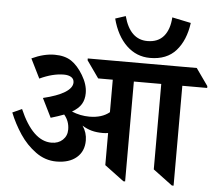

<svg xmlns="http://www.w3.org/2000/svg" viewBox="-59 -944 1156 1023"><g transform="rotate(5 519.5 -432.5)"><path d="M1039.1 -521H906.2V13.2H897L793.5 -64V-521H647V13.2H637.7L534.2 -64V-235.8Q520.5 -233.4 506.3 -233.4Q472.2 -233.4 446 -240.5Q419.9 -247.6 395 -263.2Q419.4 -228 419.4 -185.5Q419.4 -127.4 380.1 -94Q340.8 -60.5 272.5 -60.5Q212.4 -60.5 161.9 -97.2Q111.3 -133.8 75.4 -187.7Q39.6 -241.7 16.1 -300.3L66.4 -323.2Q137.7 -158.2 237.8 -158.2Q274.4 -158.2 297.6 -179.9Q320.8 -201.7 320.8 -235.4Q320.8 -280.3 292.5 -313.5Q262.2 -301.8 222.2 -290L171.9 -391.6Q248 -409.7 287.6 -434.3Q327.1 -459 327.1 -487.8Q327.1 -506.3 312.3 -515.9Q297.4 -525.4 272.5 -525.4Q212.9 -525.4 143.6 -492.7L92.3 -596.2Q156.7 -626.5 214.8 -626.5Q269 -626.5 303.7 -603.5Q338.4 -580.6 367.7 -531.7Q397 -482.9 397 -437Q397 -402.8 382.1 -377.9Q367.2 -353 332.5 -333Q378.4 -314 426.8 -314Q494.1 -314 534.2 -347.2V-521H456.1L391.6 -612.3V-622.1H974.6L1039.1 -530.8ZM518.6 -846.7 573.7 -864.7Q606.4 -742.2 699.7 -742.2Q756.3 -742.2 786.9 -778.3Q817.4 -814.5 821.3 -879.4L921.9 -858.4Q909.2 -764.6 860.1 -709.2Q811 -653.8 721.7 -653.8Q648.9 -653.8 595.7 -704.6Q542.5 -755.4 518.6 -846.7Z"/></g></svg>

Font: Noto Serif Devanagari
Style: Bold
Weight: 700
Designer: Monotype Design Team
Foundry: Monotype Imaging Inc.
Version: Version 1.01